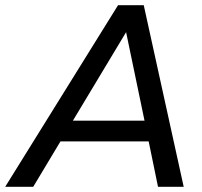

<svg xmlns="http://www.w3.org/2000/svg" viewBox="-74 -720 780 740"><path d="M535 0H634L480 -700H381L-54 0H54L159 -175H499ZM207 -255 412 -596 483 -255Z"/></svg>

Font: AWKNG-Font Medium
Style: Italic
Weight: 500
Italic angle: -11.3°
Designer: Awakening Church
Foundry: Awakening Church
Version: Version 1.700;PS 001.700;hotconv 1.0.88;makeotf.lib2.5.64775